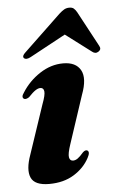

<svg xmlns="http://www.w3.org/2000/svg" viewBox="-52 -726 471 774"><g transform="rotate(-5 184.0 -339.5)"><path d="M220 -74.5Q229 -74.5 238.5 -81Q248 -87.5 262.5 -104.5Q273 -114 280.5 -110Q291.5 -103.5 279 -80.5Q258 -40.5 216.2 -14.8Q174.5 11 116 11Q57 11 42.8 -21.5Q28.5 -54 50 -113.5L116.5 -311.5Q130.5 -348.5 128.5 -363Q126.5 -377.5 113.5 -377.5Q104.5 -377.5 93.5 -370.2Q82.5 -363 65 -344.5Q53 -336.5 45 -339.5Q32.5 -346.5 46.5 -365.5Q74.5 -410 119.2 -439.2Q164 -468.5 213.5 -468.5Q265 -468.5 284 -434.5Q303 -400.5 278.5 -335.5L214.5 -142Q201.5 -103.5 204.2 -89Q207 -74.5 220 -74.5ZM85.5 -505Q67 -495 58 -503.5Q51 -512 66.5 -526L217 -669.5Q228 -679.5 237.2 -684.8Q246.5 -690 258 -690Q269.5 -690 275.8 -684.8Q282 -679.5 288 -669.5L365 -526Q373 -512 360.5 -503.5Q347.5 -494.5 334.5 -505L230.5 -583.5Z"/></g></svg>

Font: Fraunces 72pt S000
Style: Bold Italic
Weight: 700
Italic angle: -16°
Version: Version 1.000; ttfautohint (v1.8.3)